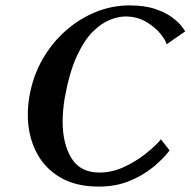

<svg xmlns="http://www.w3.org/2000/svg" viewBox="-20 -679 706 711"><path d="M605 -126 608 -122Q585 -91 547 -60Q509 -29 458.5 -8.5Q408 12 346 12Q259 12 200.5 -23.5Q142 -59 112.5 -119.5Q83 -180 83 -254Q83 -289 89 -323Q102 -397 137 -458.5Q172 -520 223 -565Q274 -610 334.5 -634.5Q395 -659 459 -659Q516 -659 555.5 -645.5Q595 -632 619 -613.5Q643 -595 654 -580Q665 -565 666 -563L597 -515Q594 -529 574.5 -553.5Q555 -578 521.5 -598Q488 -618 444 -618Q419 -618 387 -605.5Q355 -593 323 -561Q291 -529 264 -470Q237 -411 220 -318Q216 -295 214 -272Q212 -249 212 -228Q212 -147 244.5 -93.5Q277 -40 348 -40Q395 -40 440 -61Q485 -82 521 -111Q557 -140 576 -163Z"/></svg>

Font: Libertinus Serif SemiBold
Style: Italic
Weight: 600
Italic angle: -11.5°
Designer: Philipp H. Poll, Khaled Hosny
Foundry: Caleb Maclennan
Version: Version 7.051;RELEASE